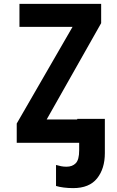

<svg xmlns="http://www.w3.org/2000/svg" viewBox="-20 -734 603 987"><path d="M66 0V-99L353 -596H80V-714H500V-615L220 -120H377V-123H519V53Q519 133 479 183Q439 233 356 233Q331 233 307.5 230Q284 227 268 222V114Q282 118 294.5 120.5Q307 123 322 123Q352 123 369.5 105Q387 87 387 39V0Z"/></svg>

Font: Noto Sans Mono SemiCondensed
Style: Bold
Weight: 700
Width: 4
Designer: Monotype Design Team
Foundry: Monotype Imaging Inc.
Version: Version 2.014